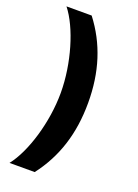

<svg xmlns="http://www.w3.org/2000/svg" viewBox="-167 -809 743 1036"><g transform="rotate(20 204.5 -291.5)"><path d="M27.3 -741.1C101.6 -647.4 158 -459.9 158 -291.5C158 -123.6 101.6 63.9 27.3 157.7H171.9C268.8 31.2 315.3 -115.1 315.3 -291.5C315.3 -468 268.8 -614.7 171.9 -741.1Z"/></g></svg>

Font: Inter-Hewn
Style: Bold
Weight: 700
Designer: Rasmus Andersson
Foundry: rsms
Version: Version 3.012;git-f93a4a705